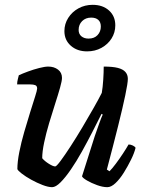

<svg xmlns="http://www.w3.org/2000/svg" viewBox="-20 -776 602 796"><path d="M196 0Q180 0 156.5 -9Q133 -18 109.5 -31Q86 -44 70 -56.5Q54 -69 52 -75Q52 -105 60 -145.5Q68 -186 80.5 -229Q93 -272 105 -310.5Q117 -349 125.5 -375.5Q134 -402 134 -409Q134 -420 126 -423Q118 -426 106 -426H51Q51 -437 54 -448Q57 -459 58 -464Q73 -471 96 -479.5Q119 -488 142.5 -494Q166 -500 180 -500Q204 -500 220.5 -487.5Q237 -475 237 -453Q237 -441 229 -412.5Q221 -384 208.5 -345.5Q196 -307 183.5 -265Q171 -223 163 -185Q155 -147 155 -120Q165 -108 182.5 -97Q200 -86 209 -86Q214 -86 231.5 -109.5Q249 -133 273 -170Q297 -207 322 -249Q347 -291 368.5 -329Q390 -367 402 -391Q406 -414 408 -445Q410 -476 410 -500Q447 -500 468.5 -494.5Q490 -489 500 -477.5Q510 -466 510 -449Q510 -432 499.5 -381.5Q489 -331 469.5 -253Q450 -175 423 -73L434 -66Q445 -77 460 -97Q475 -117 489.5 -139Q504 -161 513 -177Q522 -177 531 -172.5Q540 -168 542 -163Q537 -142 523.5 -114.5Q510 -87 493.5 -60.5Q477 -34 459 -17Q441 0 425 0Q406 0 382.5 -8.5Q359 -17 341 -27.5Q323 -38 320 -45L373 -212Q383 -241 392 -266Q401 -291 406 -301L401 -304Q384 -270 363 -229Q342 -188 319.5 -147.5Q297 -107 274 -73.5Q251 -40 231 -20Q211 0 196 0ZM341 -563Q300 -563 273.5 -586.5Q247 -610 247 -647Q247 -677 263 -702Q279 -727 305.5 -741.5Q332 -756 364 -756Q406 -756 432 -732.5Q458 -709 458 -671Q458 -641 442.5 -616.5Q427 -592 400.5 -577.5Q374 -563 341 -563ZM347 -616Q371 -616 384.5 -630.5Q398 -645 398 -666Q398 -684 387.5 -693.5Q377 -703 358 -703Q335 -703 320.5 -688.5Q306 -674 306 -652Q306 -635 317.5 -625.5Q329 -616 347 -616Z"/></svg>

Font: Texturina Medium 12pt SemiBold
Style: Italic
Weight: 600
Italic angle: -11°
Version: Version 1.002